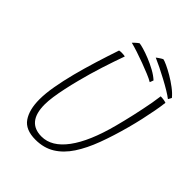

<svg xmlns="http://www.w3.org/2000/svg" viewBox="-235 -955 1105 1105"><g transform="rotate(45 317.0 -403.0)"><path d="M249 21.5Q167.5 21.5 134.2 -27Q101 -75.5 101 -159.5Q101 -207 111.8 -268.8Q122.5 -330.5 140.5 -400Q158 -467 180.2 -539Q202.5 -611 226.5 -682Q230.5 -683 236 -683.5Q241.5 -684 247 -684Q256.5 -684 263.5 -683Q270.5 -682 274 -681Q251.5 -619 227.2 -543.5Q203 -468 184 -393.5Q172 -347.5 162.8 -304.2Q153.5 -261 148.2 -224.2Q143 -187.5 143 -160Q143 -16 261 -16Q343 -16 409 -105Q475 -194 519.5 -364Q526 -388.5 533.2 -417.8Q540.5 -447 547.5 -478.5Q554.5 -510 561.2 -542.5Q568 -575 573.5 -606Q579 -637 582.5 -665Q588.5 -665 594.5 -664.5Q600.5 -664 606.2 -663.2Q612 -662.5 617.5 -661Q623 -659.5 628 -658Q624.5 -627 616.8 -585Q609 -543 598.8 -497.2Q588.5 -451.5 577 -409Q551 -312.5 521.5 -233.5Q492 -154.5 454.5 -97.5Q417 -40.5 366.8 -9.5Q316.5 21.5 249 21.5ZM623 -683Q608 -695 580.8 -711.5Q553.5 -728 521.2 -745.2Q489 -762.5 458 -777.8Q427 -793 404.5 -802.5Q410 -807 417 -811.8Q424 -816.5 430.8 -820.8Q437.5 -825 442 -827Q452 -825.5 476 -814.5Q500 -803.5 530 -786Q560 -768.5 588.2 -747.2Q616.5 -726 634.5 -704Q634 -702.5 631.5 -698Q629 -693.5 626.5 -689Q624 -684.5 623 -683ZM480 -678Q463.5 -688 434.2 -700.2Q405 -712.5 370.5 -725.2Q336 -738 303.2 -748.8Q270.5 -759.5 246.5 -765.5Q251.5 -770.5 257.8 -776.5Q264 -782.5 270.2 -787.5Q276.5 -792.5 280.5 -795Q290.5 -794.5 315.8 -787.2Q341 -780 373.2 -767Q405.5 -754 436.5 -737Q467.5 -720 488.5 -700.5Q488 -698.5 484.5 -689.5Q481 -680.5 480 -678Z"/></g></svg>

Font: Grandstander Thin
Style: Italic
Weight: 100
Italic angle: -15°
Designer: Tyler Finck
Foundry: Etcetera Type Co
Version: Version 1.200